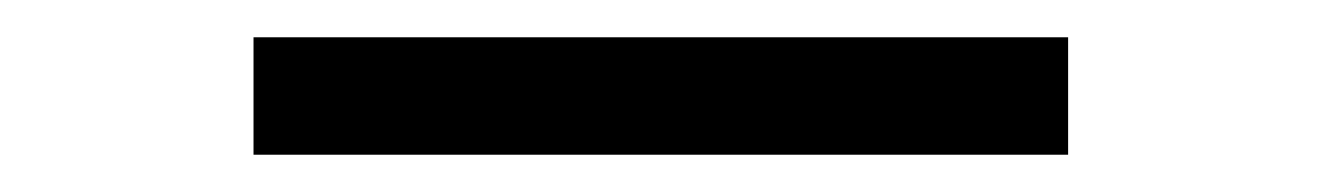

<svg xmlns="http://www.w3.org/2000/svg" viewBox="-20 -740 710 103"><path d="M116 -657V-720H553V-657Z"/></svg>

Font: Panamera Medium
Style: Regular
Weight: 500
Designer: Bastien Sozeau
Foundry: NBR — Bastien Sozeau
Version: Version 3.002; ttfautohint (v1.8.4.7-5d5b);gftools[0.9.33]